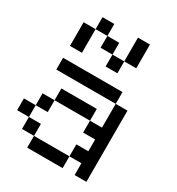

<svg xmlns="http://www.w3.org/2000/svg" viewBox="-274 -1391 1436 1558"><g transform="rotate(30 444.5 -611.5)"><path d="M222.7 0Q222.7 -27.3 222.7 -110.4Q305.7 -110.4 554.7 -110.4Q554.7 -83 554.7 0Q471.7 0 222.7 0ZM110.4 -110.4Q110.4 -138.7 110.4 -222.7Q138.7 -222.7 222.7 -222.7Q222.7 -194.3 222.7 -110.4Q194.3 -110.4 110.4 -110.4ZM0 -222.7Q0 -250 0 -333Q27.3 -333 110.4 -333Q110.4 -305.7 110.4 -222.7Q83 -222.7 0 -222.7ZM110.4 -333Q110.4 -360.4 110.4 -444.3Q138.7 -444.3 222.7 -444.3Q222.7 -417 222.7 -333Q194.3 -333 110.4 -333ZM222.7 -444.3Q222.7 -471.7 222.7 -554.7Q305.7 -554.7 554.7 -554.7Q554.7 -527.3 554.7 -444.3Q471.7 -444.3 222.7 -444.3ZM667 0Q667 -27.3 667 -110.4Q638.7 -110.4 554.7 -110.4Q554.7 -138.7 554.7 -222.7Q583 -222.7 667 -222.7Q667 -250 667 -333Q638.7 -333 554.7 -333Q554.7 -360.4 554.7 -444.3Q583 -444.3 667 -444.3Q667 -500 667 -667Q694.3 -667 777.3 -667Q777.3 -500 777.3 0Q750 0 667 0ZM110.4 -667Q110.4 -694.3 110.4 -777.3Q250 -777.3 667 -777.3Q667 -750 667 -667Q527.3 -667 110.4 -667ZM444.3 -888.7Q444.3 -917 444.3 -1000Q471.7 -1000 554.7 -1000Q554.7 -972.7 554.7 -888.7Q527.3 -888.7 444.3 -888.7ZM110.4 -888.7Q110.4 -944.3 110.4 -1110.4Q138.7 -1110.4 222.7 -1110.4Q222.7 -1055.7 222.7 -888.7Q194.3 -888.7 110.4 -888.7ZM333 -1000Q333 -1027.3 333 -1110.4Q360.4 -1110.4 444.3 -1110.4Q444.3 -1083 444.3 -1000Q417 -1000 333 -1000ZM222.7 -1110.4Q222.7 -1138.7 222.7 -1222.7Q250 -1222.7 333 -1222.7Q333 -1194.3 333 -1110.4Q326.2 -1110.4 305.7 -1110.4Q284.2 -1110.4 222.7 -1110.4ZM554.7 -1000Q554.7 -1055.7 554.7 -1222.7Q583 -1222.7 667 -1222.7Q667 -1167 667 -1000Q638.7 -1000 554.7 -1000Z"/></g></svg>

Font: Ingsat TST_CRD
Style: Regular
Weight: 300
Designer: Tofik Waleny
Version: 1.0